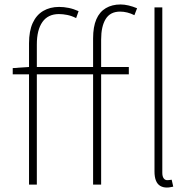

<svg xmlns="http://www.w3.org/2000/svg" viewBox="-20 -827 861 860"><path d="M110 0V-633Q110 -688 126.5 -724Q143 -760 173.5 -778Q204 -796 245 -796Q266 -796 288 -791.5Q310 -787 332 -777L321 -746Q301 -756 281.5 -760Q262 -764 244 -764Q195 -764 170 -728.5Q145 -693 145 -628V0ZM397 0V-655Q397 -707 411.5 -740.5Q426 -774 454 -790.5Q482 -807 520 -807Q537 -807 556 -802.5Q575 -798 594 -790L582 -759Q550 -775 518 -775Q474 -775 453.5 -742Q433 -709 433 -650V0ZM37 -494V-522L110 -527H557V-494ZM727 13Q710 13 697.5 5.5Q685 -2 678.5 -18Q672 -34 672 -59V-794H707V-53Q707 -37 713 -28.5Q719 -20 729 -20Q733 -20 737 -20.5Q741 -21 749 -22L756 9Q749 10 743 11.5Q737 13 727 13Z"/></svg>

Font: Noto Sans HK Thin
Style: Regular
Weight: 100
Designer: Ryoko NISHIZUKA 西塚涼子 (kana, bopomofo & ideographs); Paul D. Hunt (Latin, Greek & Cyrillic); Sandoll Communications 산돌커뮤니
Foundry: Adobe
Version: Version 2.004-H2;hotconv 1.0.118;makeotfexe 2.5.65603